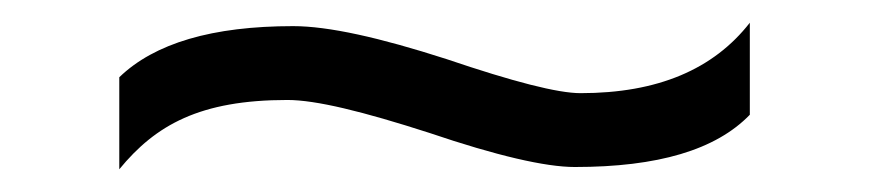

<svg xmlns="http://www.w3.org/2000/svg" viewBox="-20 -384 765 169"><path d="M233 -296C258 -296 299 -286 358 -267C417 -247 460 -237 486 -237C559 -237 610 -252 640 -283V-364C608 -323 559 -302 491 -302C471 -302 432 -312 373 -332C314 -351 269 -361 238 -361C167 -361 116 -346 85 -316V-235C117 -274 156 -296 233 -296Z"/></svg>

Font: Gamestation Extended
Style: Regular
Weight: 400
Width: 7
Designer: Jonas Hecksher
Foundry: Jonas Hecksher, Playtypeª, e-types AS
Version: Version 1.003